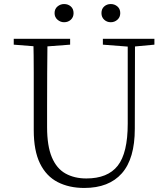

<svg xmlns="http://www.w3.org/2000/svg" viewBox="-20 -915 828 950"><path d="M297 -805Q279 -805 264.5 -817.5Q250 -830 250 -850Q250 -871 264.5 -883Q279 -895 297 -895Q317 -895 330.5 -883Q344 -871 344 -850Q344 -830 330.5 -817.5Q317 -805 297 -805ZM528 -805Q509 -805 495.5 -817.5Q482 -830 482 -850Q482 -871 495.5 -883Q509 -895 528 -895Q547 -895 561 -883Q575 -871 575 -850Q575 -830 561 -817.5Q547 -805 528 -805ZM397 15Q322 15 265.5 -14Q209 -43 178 -106Q147 -169 147 -271V-387Q147 -472 147 -556Q147 -640 145 -723H215Q214 -641 213.5 -557Q213 -473 213 -387V-286Q213 -193 236.5 -137Q260 -81 304 -56.5Q348 -32 407 -32Q513 -32 562.5 -95Q612 -158 612 -303V-723H648L647 -278Q647 -130 583 -57.5Q519 15 397 15ZM48 -694V-723H327V-694L194 -684H175ZM489 -694V-723H744V-694L636 -684H618Z"/></svg>

Font: Noto Serif HK
Style: Regular
Weight: 200
Designer: Ryoko NISHIZUKA 西塚涼子 (kana & ideographs); Frank Grießhammer (Latin, Greek & Cyrillic); Wenlong ZHANG 张文龙 (bopomofo); San
Foundry: Adobe
Version: Version 2.001;hotconv 1.1.0;makeotfexe 2.6.0